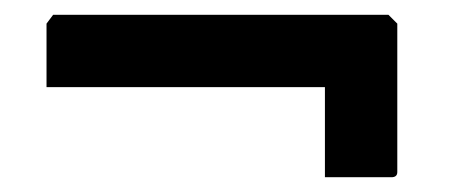

<svg xmlns="http://www.w3.org/2000/svg" viewBox="-20 -460 616 260"><path d="M420 -220V-342H43V-428L52 -440H506L518 -428V-227Q518 -220 510 -220Z"/></svg>

Font: Kreon Light SemiBold
Style: Regular
Weight: 600
Version: Version 2.002